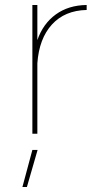

<svg xmlns="http://www.w3.org/2000/svg" viewBox="-20 -537 378 771"><path d="M328 -517V-497Q240 -495 188.5 -438.5Q137 -382 130 -283V0H110V-517H130V-376Q153 -442 204 -479Q255 -516 328 -517ZM131 65 88 214H70L110 65Z"/></svg>

Font: Montserrat-Arabic Thin
Style: Regular
Weight: 250
Designer: Mohamed Gaber
Foundry: Kief Type Foundry
Version: Version 5.008